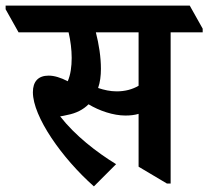

<svg xmlns="http://www.w3.org/2000/svg" viewBox="-76 -645 741 683"><path d="M258 18 337 -61C267 -104 191 -163 138 -231C146 -232 154 -234 163 -236C195 -242 220 -255 239 -274C277 -251 327 -234 370 -234C388 -234 404 -236 417 -240V-52L518 8H531V-530H645V-543L599 -625H-56V-612L-10 -530H168C175 -500 179 -468 179 -439C179 -408 175 -379 165 -356C140 -369 117 -376 97 -376C60 -376 41 -355 41 -317C41 -230 144 -83 258 18ZM283 -400C283 -442 276 -487 265 -530H417V-340C395 -327 369 -320 339 -320C316 -320 294 -325 273 -332C280 -352 283 -375 283 -400Z"/></svg>

Font: Noto Serif Devanagari Condensed
Style: Bold
Weight: 700
Width: 3
Designer: Universal Thirst, Indian Type Foundry and the Monotype Design Team
Foundry: Monotype Imaging Inc.
Version: Version 2.004